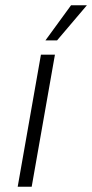

<svg xmlns="http://www.w3.org/2000/svg" viewBox="-20 -707 349 727"><path d="M135 -500H188L100 0H47ZM249 -687H309L196 -554H152Z"/></svg>

Font: Sarabun ExtraLight
Style: Italic
Weight: 275
Italic angle: -10°
Designer: Suppakit Chalermlarp | Katatrad Co.,Ltd.
Foundry: Cadson Demak Co.,Ltd.
Version: Version 1.000; ttfautohint (v1.6)